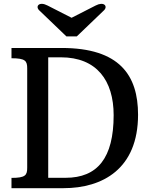

<svg xmlns="http://www.w3.org/2000/svg" viewBox="-20 -983 781 1003"><path d="M40 0H312C515.6 0 701.2 -100.6 701.2 -383.8C701.2 -589.8 604.5 -732.4 302.2 -732.4H40V-678.7C113.3 -678.7 122.1 -664.6 122.1 -625.5V-106.9C122.1 -67.9 113.3 -53.7 40 -53.7ZM231.9 -54.2V-683.6H297.9C485.4 -683.6 573.7 -562 573.7 -381.3C573.7 -157.7 489.3 -54.2 322.8 -54.2ZM381.3 -793 524.4 -930.2C543.9 -951.2 522.5 -976.6 479.5 -954.1L354 -890.1L228.5 -954.1C185.5 -976.6 164.1 -951.2 183.6 -930.2L326.7 -793Z"/></svg>

Font: Arbutus Slab
Style: Regular
Weight: 400
Designer: Karolina Lach
Foundry: Karolina Lach
Version: Version 1.001